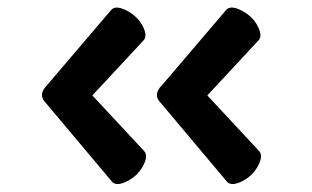

<svg xmlns="http://www.w3.org/2000/svg" viewBox="-20 -504 813 501"><path d="M353 -397 221 -255 355 -111Q369 -98 351 -67Q339 -47 319 -35Q286 -16 273 -29L99 -236Q78 -257 103 -282L271 -479Q284 -492 317 -473Q338 -460 349 -442Q368 -410 353 -397ZM653 -397 521 -255 655 -111Q669 -98 651 -67Q639 -47 619 -35Q586 -16 573 -29L399 -236Q378 -257 403 -282L571 -479Q584 -492 617 -473Q638 -460 649 -442Q668 -410 653 -397Z"/></svg>

Font: FC Lilita One
Style: Regular
Weight: 400
Designer: Juan Montoreano
Foundry: Juan Montoreano
Version: Version 1.002